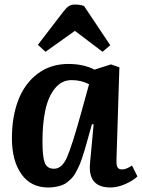

<svg xmlns="http://www.w3.org/2000/svg" viewBox="-20 -807 622 841"><path d="M462.9 -608.9 429.2 -580.1 308.1 -671.9 179.2 -580.1 146 -610.8 255.9 -753.9Q269.5 -772 280.5 -779.5Q291.5 -787.1 308.1 -787.1Q330.1 -787.1 348.1 -780.8ZM490.2 -107.9Q489.3 -84.5 494.4 -74.7Q499.5 -64.9 515.1 -64.9Q533.2 -64.9 558.1 -82L582 -34.2Q563.5 -16.1 529.3 -1Q495.1 14.2 463.9 14.2Q365.7 14.2 374 -88.9L390.1 -262.2L382.8 -263.2L360.8 -185.1Q354 -160.6 349.4 -145.3Q344.7 -129.9 337.9 -110.1Q331.1 -90.3 325.4 -78.1Q319.8 -65.9 311.8 -51.3Q303.7 -36.6 295.4 -27.8Q287.1 -19 276.1 -10Q265.1 -1 252.7 3.7Q240.2 8.3 224.6 11.2Q209 14.2 190.9 14.2Q115.2 14.2 73.7 -44.4Q32.2 -103 32.2 -201.2Q32.2 -296.4 60.5 -369.4Q88.9 -442.4 145.5 -484.6Q202.1 -526.9 279.8 -526.9Q345.2 -526.9 394 -502L465.8 -524.9L502.9 -512.2ZM216.8 -67.9Q251.5 -67.9 273.4 -117.9Q295.4 -168 335.9 -314L370.1 -438Q335.9 -456.1 293.9 -456.1Q250 -456.1 220.7 -419.9Q191.4 -383.8 178.7 -325Q166 -266.1 166 -187Q166 -122.1 175.8 -95Q185.5 -67.9 216.8 -67.9Z"/></svg>

Font: Literata Book
Style: Bold Italic
Weight: 700
Italic angle: -3°
Designer: Latin by Veronika Burian and Jose Scaglione. Greek by Irene Vlachou. Cyrillic by Vera Evstafieva
Foundry: TypeTogether
Version: Version 1.003;PS 001.003;hotconv 1.0.88;makeotf.lib2.5.64775